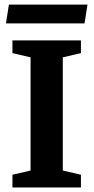

<svg xmlns="http://www.w3.org/2000/svg" viewBox="-20 -826 412 846"><path d="M34.8 0V-56L114.7 -74.7V-573.3L34.8 -592V-648H336.6V-592L256.7 -573.3V-74.7L336.6 -56V0ZM6.3 -723 19.2 -805.7H365.5L352.4 -723Z"/></svg>

Font: Faustina Light
Style: Regular
Weight: 300
Designer: Alfonso Garcia
Foundry: http://www.omnibus-type.com
Version: Version 1.200